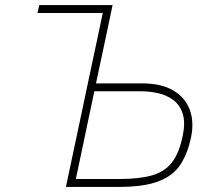

<svg xmlns="http://www.w3.org/2000/svg" viewBox="-20 -733 830 753"><path d="M446 0H238.5Q251.5 -60 263.2 -116.5Q275 -173 289 -238L338.5 -472Q351 -529.5 361.5 -579.8Q372 -630 383 -682H127L134 -713H421.5Q409 -653 397 -596.2Q385 -539.5 370.5 -472L356.5 -406H537.5Q612.5 -406 659.5 -378.2Q706.5 -350.5 724.2 -302.5Q742 -254.5 729 -193Q716 -132 688.5 -88.8Q661 -45.5 604 -22.8Q547 0 446 0ZM277.5 -31H449Q526.5 -31 576.2 -45.2Q626 -59.5 654.2 -95.8Q682.5 -132 696 -198Q708 -253.5 696.2 -288.2Q684.5 -323 658 -342Q631.5 -361 598.2 -368Q565 -375 533.5 -375H350L322 -242.5Q309.5 -183.5 299.2 -134Q289 -84.5 277.5 -31Z"/></svg>

Font: Commissioner Thin
Style: Italic
Weight: 100
Italic angle: -12°
Designer: Kostas Bartsokas
Foundry: Kostas Bartsokas
Version: Version 1.000; ttfautohint (v1.8.3)